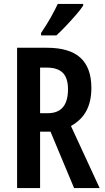

<svg xmlns="http://www.w3.org/2000/svg" viewBox="-20 -957 533 977"><path d="M218 -714Q334 -714 389.5 -663Q445 -612 445 -509Q445 -442 420 -394Q395 -346 341 -316L487 0H357L237 -287H184V0H67V-714ZM218 -613H184V-381H223Q326 -381 326 -503Q326 -560 299.5 -586.5Q273 -613 218 -613ZM403 -928Q390 -908 366 -880.5Q342 -853 315.5 -825Q289 -797 267 -777H189V-789Q216 -829 237 -866Q258 -903 274 -937H403Z"/></svg>

Font: Noto Sans Arabic ExtCond SemBd
Style: Regular
Weight: 600
Width: 2
Designer: Monotype Design Team, Nadine Chahine, Nizar Qandah and Khaled Hosny
Foundry: Monotype Imaging Inc.
Version: Version 2.012; ttfautohint (v1.8.4.7-5d5b)